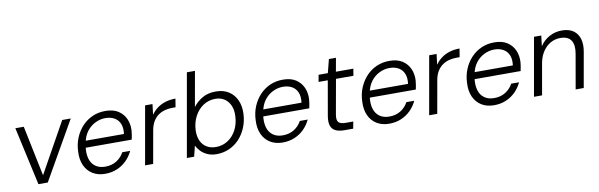

<svg xmlns="http://www.w3.org/2000/svg" viewBox="-49 -1173 5109 1638"><g transform="rotate(-10 2506.0 -354.0)"><path d="M182 0 71 -504H144L234 -68L477 -504H551L263 0Z M759 12Q697 12 651.5 -16Q606 -44 583 -95Q560 -146 564 -214Q566 -279 589 -334Q612 -389 650.5 -430Q689 -471 740 -493.5Q791 -516 852 -516Q920 -516 963 -488Q1006 -460 1026.5 -414.5Q1047 -369 1044 -313Q1043 -297 1039.5 -275.5Q1036 -254 1032 -236H618L628 -295H975Q982 -348 967 -383.5Q952 -419 919.5 -437.5Q887 -456 841 -456Q797 -456 754.5 -435.5Q712 -415 681.5 -375.5Q651 -336 640 -276L635 -250Q626 -189 638.5 -143.5Q651 -98 685 -73Q719 -48 770 -48Q827 -48 868.5 -74Q910 -100 934 -144H1002Q982 -100 947 -64.5Q912 -29 864.5 -8.5Q817 12 759 12Z M1106 0 1195 -504H1259L1248 -413Q1271 -446 1302.5 -469Q1334 -492 1373.5 -504Q1413 -516 1460 -516L1448 -443H1421Q1388 -443 1356.5 -435Q1325 -427 1298.5 -408.5Q1272 -390 1253 -359Q1234 -328 1226 -282L1176 0Z M1724 12Q1680 12 1645.5 -3.5Q1611 -19 1588 -43.5Q1565 -68 1554 -93L1531 0H1468L1595 -720H1665L1611 -416Q1643 -459 1691.5 -487.5Q1740 -516 1808 -516Q1875 -516 1921 -486Q1967 -456 1989.5 -404.5Q2012 -353 2009 -288Q2006 -224 1983.5 -169.5Q1961 -115 1923 -74Q1885 -33 1834 -10.5Q1783 12 1724 12ZM1730 -49Q1787 -49 1833 -79Q1879 -109 1906.5 -161Q1934 -213 1937 -280Q1940 -332 1923 -371.5Q1906 -411 1873 -433Q1840 -455 1794 -455Q1736 -455 1689.5 -424.5Q1643 -394 1614.5 -340.5Q1586 -287 1583 -220Q1581 -168 1598 -129.5Q1615 -91 1649 -70Q1683 -49 1730 -49Z M2297 12Q2235 12 2189.5 -16Q2144 -44 2121 -95Q2098 -146 2102 -214Q2104 -279 2127 -334Q2150 -389 2188.5 -430Q2227 -471 2278 -493.5Q2329 -516 2390 -516Q2458 -516 2501 -488Q2544 -460 2564.5 -414.5Q2585 -369 2582 -313Q2581 -297 2577.5 -275.5Q2574 -254 2570 -236H2156L2166 -295H2513Q2520 -348 2505 -383.5Q2490 -419 2457.5 -437.5Q2425 -456 2379 -456Q2335 -456 2292.5 -435.5Q2250 -415 2219.5 -375.5Q2189 -336 2178 -276L2173 -250Q2164 -189 2176.5 -143.5Q2189 -98 2223 -73Q2257 -48 2308 -48Q2365 -48 2406.5 -74Q2448 -100 2472 -144H2540Q2520 -100 2485 -64.5Q2450 -29 2402.5 -8.5Q2355 12 2297 12Z M2833 0Q2784 0 2754.5 -15.5Q2725 -31 2715.5 -63.5Q2706 -96 2715 -147L2767 -444H2687L2698 -504H2778L2808 -621H2869L2848 -504H2999L2989 -444H2838L2785 -147Q2776 -97 2792.5 -78.5Q2809 -60 2857 -60H2920L2909 0Z M3220 12Q3158 12 3112.5 -16Q3067 -44 3044 -95Q3021 -146 3025 -214Q3027 -279 3050 -334Q3073 -389 3111.5 -430Q3150 -471 3201 -493.5Q3252 -516 3313 -516Q3381 -516 3424 -488Q3467 -460 3487.5 -414.5Q3508 -369 3505 -313Q3504 -297 3500.5 -275.5Q3497 -254 3493 -236H3079L3089 -295H3436Q3443 -348 3428 -383.5Q3413 -419 3380.5 -437.5Q3348 -456 3302 -456Q3258 -456 3215.5 -435.5Q3173 -415 3142.5 -375.5Q3112 -336 3101 -276L3096 -250Q3087 -189 3099.5 -143.5Q3112 -98 3146 -73Q3180 -48 3231 -48Q3288 -48 3329.5 -74Q3371 -100 3395 -144H3463Q3443 -100 3408 -64.5Q3373 -29 3325.5 -8.5Q3278 12 3220 12Z M3567 0 3656 -504H3720L3709 -413Q3732 -446 3763.5 -469Q3795 -492 3834.5 -504Q3874 -516 3921 -516L3909 -443H3882Q3849 -443 3817.5 -435Q3786 -427 3759.5 -408.5Q3733 -390 3714 -359Q3695 -328 3687 -282L3637 0Z M4128 12Q4066 12 4020.5 -16Q3975 -44 3952 -95Q3929 -146 3933 -214Q3935 -279 3958 -334Q3981 -389 4019.5 -430Q4058 -471 4109 -493.5Q4160 -516 4221 -516Q4289 -516 4332 -488Q4375 -460 4395.5 -414.5Q4416 -369 4413 -313Q4412 -297 4408.5 -275.5Q4405 -254 4401 -236H3987L3997 -295H4344Q4351 -348 4336 -383.5Q4321 -419 4288.5 -437.5Q4256 -456 4210 -456Q4166 -456 4123.5 -435.5Q4081 -415 4050.5 -375.5Q4020 -336 4009 -276L4004 -250Q3995 -189 4007.5 -143.5Q4020 -98 4054 -73Q4088 -48 4139 -48Q4196 -48 4237.5 -74Q4279 -100 4303 -144H4371Q4351 -100 4316 -64.5Q4281 -29 4233.5 -8.5Q4186 12 4128 12Z M4475 0 4564 -504H4627L4616 -413Q4648 -462 4698 -489Q4748 -516 4806 -516Q4868 -516 4906 -489Q4944 -462 4957.5 -414.5Q4971 -367 4960 -305L4906 0H4836L4888 -297Q4902 -373 4876 -414Q4850 -455 4782 -455Q4738 -455 4700 -434.5Q4662 -414 4634 -374.5Q4606 -335 4594 -278L4545 0Z"/></g></svg>

Font: DM Sans Light
Style: Italic
Weight: 300
Italic angle: -10°
Designer: Colophon Foundry, Jonny Pinhorn
Foundry: Colophon Foundry
Version: Version 4.004;gftools[0.9.30]